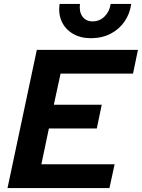

<svg xmlns="http://www.w3.org/2000/svg" viewBox="-20 -950 717 970"><path d="M18 0 166 -698H677L652 -578H286L252 -421H494L469 -301H227L189 -120H559L533 0ZM439 -757Q387 -757 348.5 -779.5Q310 -802 292 -841Q274 -880 281 -930H384Q379 -891 396.5 -866.5Q414 -842 448 -842Q484 -842 509 -867.5Q534 -893 539 -930H643Q636 -880 609 -841Q582 -802 538.5 -779.5Q495 -757 439 -757Z"/></svg>

Font: Azeret Mono Thin SemiBold
Style: Italic
Weight: 600
Italic angle: -12°
Version: Version 1.002